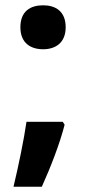

<svg xmlns="http://www.w3.org/2000/svg" viewBox="-20 -576 330 725"><path d="M143 -390C189 -390 228 -414 228 -473C228 -534 189 -556 143 -556C95 -556 57 -534 57 -473C57 -414 95 -390 143 -390ZM217 -116H80C70 -47 50 50 31 129H138C171 56 206 -34 224 -105Z"/></svg>

Font: Noto Sans Malayalam
Style: Bold
Weight: 700
Designer: Jelle Bosma - Monotype Design Team
Foundry: Monotype Imaging Inc.
Version: Version 2.104